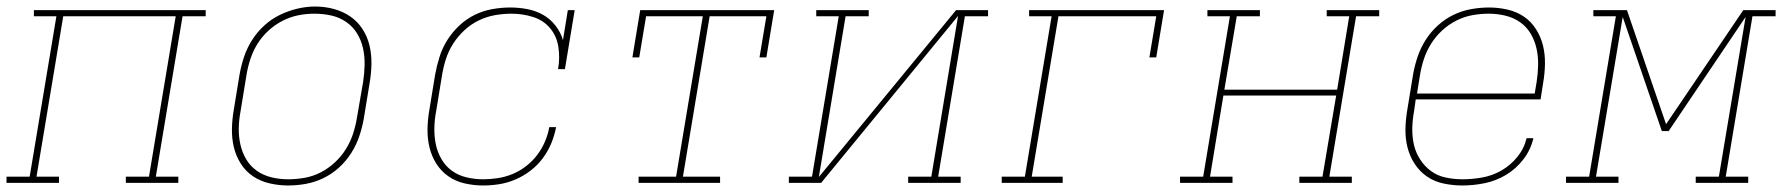

<svg xmlns="http://www.w3.org/2000/svg" viewBox="-38 -561 5467 589"><path d="M-18 0V-19H53L135 -511H66V-530H593V-511H522L440 -19H509V0H348V-19H419L501 -511H156L74 -19H143V0Z M846 8Q817 8 789 1.5Q761 -5 738.5 -20Q716 -35 701 -58.5Q686 -82 679.5 -109Q673 -136 673.5 -165Q674 -194 679 -223L697 -333Q702 -361 711 -387.5Q720 -414 735.5 -438.5Q751 -463 773 -483Q795 -503 821 -515.5Q847 -528 874.5 -534.5Q902 -541 929 -541Q958 -541 986 -533.5Q1014 -526 1036.5 -510.5Q1059 -495 1074 -472Q1089 -449 1095.5 -421.5Q1102 -394 1101.5 -365Q1101 -336 1096 -307L1078 -197Q1073 -169 1064 -142.5Q1055 -116 1039.5 -91.5Q1024 -67 1002 -47Q980 -27 954 -14.5Q928 -2 900.5 3Q873 8 846 8ZM846 -11Q871 -11 896.5 -15.5Q922 -20 945.5 -32Q969 -44 989 -62.5Q1009 -81 1023 -103.5Q1037 -126 1045 -150.5Q1053 -175 1057 -200L1076 -310Q1080 -336 1080.5 -362.5Q1081 -389 1075.5 -413.5Q1070 -438 1057 -459Q1044 -480 1023.5 -494Q1003 -508 978 -513.5Q953 -519 926 -519Q901 -519 876.5 -514Q852 -509 828.5 -497Q805 -485 785 -466.5Q765 -448 751.5 -426Q738 -404 730 -379.5Q722 -355 718 -330L700 -220Q695 -194 694.5 -168Q694 -142 699.5 -117.5Q705 -93 717.5 -72Q730 -51 750 -37Q770 -23 795 -17Q820 -11 846 -11Z M1444 8Q1415 8 1387 1.5Q1359 -5 1337 -20.5Q1315 -36 1300.5 -59Q1286 -82 1279.5 -109Q1273 -136 1273.5 -165Q1274 -194 1279 -223L1297 -333Q1302 -360 1310.5 -387Q1319 -414 1334.5 -438.5Q1350 -463 1371.5 -483Q1393 -503 1418.5 -515.5Q1444 -528 1472 -533Q1500 -538 1527 -538Q1554 -538 1580 -533Q1606 -528 1628 -515.5Q1650 -503 1666 -482.5Q1682 -462 1689 -438L1704 -530H1725L1695 -349H1674Q1680 -383 1675 -416.5Q1670 -450 1649.5 -474.5Q1629 -499 1597 -509Q1565 -519 1531 -519Q1506 -519 1480.5 -514.5Q1455 -510 1431 -498.5Q1407 -487 1387 -468.5Q1367 -450 1352.5 -427.5Q1338 -405 1330 -380Q1322 -355 1318 -330L1300 -220Q1295 -194 1294.5 -168Q1294 -142 1299 -118Q1304 -94 1316.5 -72.5Q1329 -51 1348.5 -37Q1368 -23 1393 -17Q1418 -11 1444 -11Q1466 -11 1489 -14.5Q1512 -18 1534 -27Q1556 -36 1575.5 -51Q1595 -66 1609.5 -85Q1624 -104 1633.5 -126Q1643 -148 1647 -171H1668Q1663 -145 1653 -121Q1643 -97 1627 -75.5Q1611 -54 1589.5 -37.5Q1568 -21 1543.5 -10.5Q1519 0 1494 4Q1469 8 1444 8Z M1921 0V-19H2036L2118 -511H1944L1923 -385H1902L1926 -530H2337L2313 -385H2292L2313 -511H2139L2057 -19H2171V0Z M2382 0V-19H2453L2535 -511H2466V-530H2627V-511H2556L2474 -18L2895 -530H2993V-511H2922L2840 -19H2909V0H2748V-19H2819L2901 -512L2481 0Z M3035 0V-19H3106L3188 -511H3119V-530H3533L3509 -385H3488L3509 -511H3209L3127 -19H3222V0Z M3582 0V-19H3653L3735 -511H3666V-530H3827V-511H3756L3718 -286H4064L4101 -511H4032V-530H4193V-511H4122L4040 -19H4109V0H3948V-19H4019L4061 -268H3715L3674 -19H3743V0Z M4448 8Q4419 8 4390.5 2Q4362 -4 4339.5 -19.5Q4317 -35 4302 -58Q4287 -81 4280 -108Q4273 -135 4273.5 -164.5Q4274 -194 4279 -223L4297 -333Q4302 -361 4311 -387.5Q4320 -414 4335.5 -438.5Q4351 -463 4373 -483Q4395 -503 4421 -515.5Q4447 -528 4475 -533Q4503 -538 4530 -538Q4559 -538 4587 -531.5Q4615 -525 4637 -510Q4659 -495 4674 -471.5Q4689 -448 4695.5 -421Q4702 -394 4701.5 -365Q4701 -336 4696 -307L4688 -256H4305L4300 -220Q4295 -194 4294.5 -167.5Q4294 -141 4299.5 -117Q4305 -93 4318.5 -72Q4332 -51 4351.5 -36.5Q4371 -22 4396.5 -16.5Q4422 -11 4448 -11Q4478 -11 4509 -16.5Q4540 -22 4568 -38Q4596 -54 4617 -80Q4638 -106 4645 -137H4666Q4658 -102 4635.5 -72.5Q4613 -43 4582 -24.5Q4551 -6 4516.5 1Q4482 8 4448 8ZM4670 -274 4676 -310Q4680 -336 4680.5 -362Q4681 -388 4675.5 -412.5Q4670 -437 4657.5 -458Q4645 -479 4625 -493Q4605 -507 4580 -513Q4555 -519 4529 -519Q4504 -519 4479 -514.5Q4454 -510 4430 -498Q4406 -486 4386 -467.5Q4366 -449 4352 -426.5Q4338 -404 4330 -379.5Q4322 -355 4318 -330L4309 -274Z M4766 0V-19H4837L4919 -511H4850V-530H4953L5073 -180L5310 -530H5409V-511H5338L5256 -19H5325V0H5164V-19H5235L5317 -509L5081 -159H5060L4940 -509L4858 -19H4927V0Z"/></svg>

Font: Iosevka Slab ThExObl
Style: Regular
Weight: 100
Width: 7
Italic angle: -9°
Monospace: yes
Designer: Belleve Invis
Foundry: Belleve Invis
Version: Version 11.1.1; ttfautohint (v1.8.3)